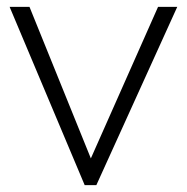

<svg xmlns="http://www.w3.org/2000/svg" viewBox="-20 -540 545 560"><path d="M227 0 8 -520H66L245 -78L441 -520H497L261 0Z"/></svg>

Font: Mach ExtraLight
Style: Regular
Weight: 250
Version: Version 1.002